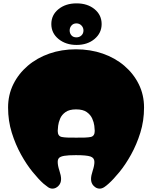

<svg xmlns="http://www.w3.org/2000/svg" viewBox="-20 -1107 904 1141"><path d="M292 14Q278 14 265 5Q252 -4 238 -16Q210 -41 174 -85Q138 -129 105 -188.5Q72 -248 50 -318.5Q28 -389 28 -468Q28 -543 59 -606Q90 -669 145 -716Q200 -763 273 -788.5Q346 -814 431 -814Q517 -814 590.5 -788.5Q664 -763 719 -716Q774 -669 805 -606Q836 -543 836 -468Q836 -389 814 -318.5Q792 -248 759 -188.5Q726 -129 690 -85Q654 -41 626 -16Q613 -4 599.5 5Q586 14 572 14Q553 14 537 -2Q521 -18 521 -43Q521 -63 531 -93Q541 -123 541 -145Q541 -169 517.5 -177Q494 -185 431 -185Q385 -185 362 -181Q339 -177 331 -168.5Q323 -160 323 -145Q323 -123 333 -93Q343 -63 343 -43Q343 -18 327 -2Q311 14 292 14ZM433 -289Q495 -288 519 -293Q543 -298 543 -329Q543 -339 540.5 -359.5Q538 -380 528 -402.5Q518 -425 495.5 -441Q473 -457 432 -457Q392 -457 369.5 -441Q347 -425 337.5 -402.5Q328 -380 325.5 -359.5Q323 -339 323 -329Q323 -298 347 -293Q371 -288 433 -289ZM435 -840Q371 -840 328 -875Q285 -910 285 -964Q285 -1018 327.5 -1052.5Q370 -1087 435 -1087Q500 -1087 542 -1052.5Q584 -1018 584 -964Q584 -911 542 -875.5Q500 -840 435 -840ZM434 -885Q452 -885 464 -896.5Q476 -908 476 -926Q476 -943 464 -955.5Q452 -968 434 -968Q416 -968 405 -955.5Q394 -943 394 -926Q394 -909 404.5 -897Q415 -885 434 -885Z"/></svg>

Font: Matemasie
Style: Regular
Weight: 400
Designer: Adam Yeo
Version: Version 1.001; ttfautohint (v1.8.4.7-5d5b)